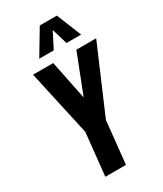

<svg xmlns="http://www.w3.org/2000/svg" viewBox="-257 -1157 1057 1248"><g transform="rotate(-30 271.5 -532.5)"><path d="M156.2 -879.4 267.1 -1064.9H395.5L470.2 -879.4H360.8L325.2 -997.1L265.1 -879.4ZM144.5 0 177.7 -318.4 69.3 -809.6H220.7L280.3 -517.1L394.5 -809.6H543L332.5 -318.4L299.3 0Z"/></g></svg>

Font: Oswald
Style: Demi-Bold
Weight: 600
Designer: Vernon Adams
Foundry: Vernon Adams
Version: 3.0; ttfautohint (v0.94.23-7a4d-dirty) -l 8 -r 50 -G 200 -x 